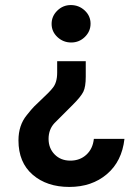

<svg xmlns="http://www.w3.org/2000/svg" viewBox="-20 -732 548 759"><path d="M206 -490H319V-429Q319 -389 309.5 -369.5Q300 -350 268 -318L195 -245Q172 -220 172 -183Q172 -146 196 -121.5Q220 -97 258 -97Q296 -97 321.5 -120.5Q347 -144 351 -183H472Q462 -94 402.5 -43.5Q343 7 254 7Q165 7 109 -41.5Q53 -90 53 -177Q53 -237 86 -277Q105 -301 115 -311Q125 -321 141.5 -336.5Q158 -352 169.5 -363.5Q181 -375 188 -384Q206 -405 206 -445ZM260 -712Q292 -712 315 -690.5Q338 -669 338 -638.5Q338 -608 315.5 -586Q293 -564 261.5 -564Q230 -564 207 -585.5Q184 -607 184 -637.5Q184 -668 206.5 -690Q229 -712 260 -712Z"/></svg>

Font: Montserrat_am3
Style: Regular
Weight: 400
Designer: Julieta Ulanovsky
Foundry: Julieta Ulanovsky, Armenina letters added by Vahan Hovhannisyan
Version: Version 2.001